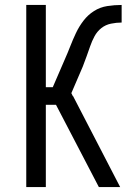

<svg xmlns="http://www.w3.org/2000/svg" viewBox="-20 -755 565 775"><path d="M379 0 206 -332H165V0H86V-735H165V-403H193L241 -514Q253 -541 263.5 -568Q274 -595 286.5 -621.5Q299 -648 317 -671.5Q335 -695 359.5 -710.5Q384 -726 413 -730.5Q442 -735 471 -735V-664Q450 -664 428 -659.5Q406 -655 389 -641.5Q372 -628 361.5 -608.5Q351 -589 344 -568.5Q337 -548 329.5 -527.5Q322 -507 314 -486L268 -379L274 -367H275L465 0Z"/></svg>

Font: Iosevka Pride
Style: Regular
Weight: 400
Monospace: yes
Designer: Belleve Invis
Foundry: Belleve Invis
Version: Version 30.3.1; ttfautohint (v1.8.4)